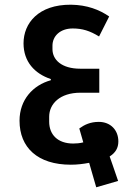

<svg xmlns="http://www.w3.org/2000/svg" viewBox="-20 -722 559 816"><path d="M389 74 482 47 459 -20 446 -57C471 -73 483 -93 483 -121C483 -169 450 -204 400 -204C364 -204 339 -192 317 -176L334 -117C320 -113 302 -112 291 -112C225 -112 189 -150 189 -205V-226C189 -280 234 -328 322 -328H402V-430H321C242 -430 203 -468 203 -513V-528C203 -568 235 -601 289 -601C330 -601 362 -591 401 -567L444 -652C402 -681 350 -701 282 -702C143 -703 80 -623 80 -538C80 -460 127 -409 196 -386V-381C120 -360 63 -298 63 -209C63 -95 140 -22 281 -22C307 -22 333 -25 359 -30L369 5Z"/></svg>

Font: IBM Plex Devanagari Medium
Style: Regular
Weight: 600
Designer: Mike Abbink, Paul van der Laan, Pieter van Rosmalen, Erin McLaughlin
Foundry: Bold Monday
Version: Version 1.0